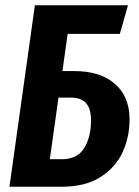

<svg xmlns="http://www.w3.org/2000/svg" viewBox="-20 -712 531 732"><path d="M474 -256Q474 -190 447.5 -132Q421 -74 363 -37Q305 0 215 0H16L113 -692H468L437 -583H238L218 -441H264Q362 -441 418 -392.5Q474 -344 474 -256ZM327 -253Q327 -298 308 -319Q289 -340 250 -340H203L170 -105H216Q275 -105 301 -147.5Q327 -190 327 -253Z"/></svg>

Font: Fira Sans Compressed SemiBold
Style: Italic
Weight: 600
Width: 1
Italic angle: -8°
Designer: bBox Type GmbH & Carrois Corporate GbR & Edenspiekermann AG
Foundry: bBox Type GmbH & Carrois Corporate GbR & Edenspiekermann AG
Version: Version 4.301